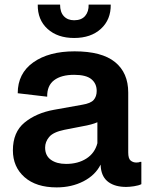

<svg xmlns="http://www.w3.org/2000/svg" viewBox="-20 -804 644 834"><path d="M226 10Q137 10 86.5 -34.5Q36 -79 36 -151Q36 -230 86.5 -271.5Q137 -313 214 -327L337 -349Q374 -355 387 -370Q400 -385 400 -409Q400 -441 377 -460Q354 -479 302 -479Q246 -479 215 -455.5Q184 -432 185 -384L57 -399Q57 -485 124.5 -533Q192 -581 304 -581Q422 -581 479.5 -534.5Q537 -488 537 -402V-142Q537 -115 547.5 -106.5Q558 -98 572 -98Q584 -98 588 -101H594V-4Q582 2 562 5Q542 8 528 8Q481 8 452 -12.5Q423 -33 418 -75L417 -89Q394 -43 342.5 -16.5Q291 10 226 10ZM267 -92Q319 -92 355.5 -115.5Q392 -139 403 -182V-273Q392 -268 375.5 -263.5Q359 -259 336 -255L259 -240Q211 -230 193.5 -209Q176 -188 176 -163Q176 -128 201 -110Q226 -92 267 -92ZM302 -639Q230 -639 186.5 -678.5Q143 -718 144 -784H241Q241 -751 257.5 -733.5Q274 -716 302 -716Q334 -716 350 -735Q366 -754 365 -784H461Q462 -719 418.5 -679Q375 -639 302 -639Z"/></svg>

Font: BDO Grotesk DemiBold
Style: Regular
Weight: 600
Designer: Deni Anggara
Foundry: Lokal Container
Version: Version 2.000